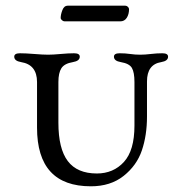

<svg xmlns="http://www.w3.org/2000/svg" viewBox="-20 -640 640 674"><path d="M217 -620H420Q425 -620 429 -616Q433 -612 433 -608Q433 -590 425 -577.5Q417 -565 402 -565H207Q202 -565 197.5 -569Q193 -573 193 -577Q193 -589 199 -604.5Q205 -620 217 -620ZM496 -354V-231Q496 -165 478 -112Q460 -59 414 -22.5Q368 14 299 14Q110 14 110 -192V-352Q110 -413 54 -422Q30 -426 30 -441Q30 -453 50 -453Q70 -453 100.5 -450.5Q131 -448 149 -448Q166 -448 193 -450.5Q220 -453 240 -453Q260 -453 260 -441Q260 -426 236 -422Q206 -417 195.5 -400.5Q185 -384 185 -352V-209Q185 -118 218 -74.5Q251 -31 320 -31Q378 -31 415 -71.5Q452 -112 452 -199V-352Q452 -386 443 -401.5Q434 -417 404 -422Q380 -426 380 -441Q380 -453 400 -453Q420 -453 437 -450.5Q454 -448 472 -448Q489 -448 509.5 -450.5Q530 -453 550 -453Q570 -453 570 -441Q570 -426 546 -422Q496 -414 496 -354Z"/></svg>

Font: EB Garamond SC 12
Style: Regular
Weight: 400
Version: Version 0.016 ; ttfautohint (v0.97) -l 8 -r 50 -G 200 -x 0 -